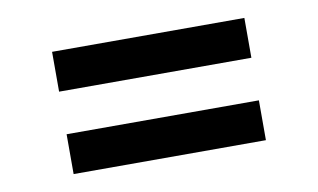

<svg xmlns="http://www.w3.org/2000/svg" viewBox="-42 -561 684 413"><g transform="rotate(-10 300.0 -354.5)"><path d="M90 -221V-308H510V-221ZM90 -401V-488H510V-401Z"/></g></svg>

Font: Red Hat Mono Medium
Style: Regular
Weight: 500
Monospace: yes
Designer: Pentagram, MCKL
Foundry: Pentagram, MCKL
Version: Version 1.023; ttfautohint (v1.8.3)